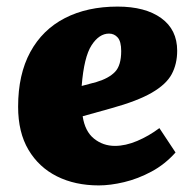

<svg xmlns="http://www.w3.org/2000/svg" viewBox="-20 -549 591 583"><path d="M337 -529Q421 -529 469.5 -494Q518 -459 518 -395Q518 -355 501.5 -324Q485 -293 441 -267.5Q397 -242 317 -220L231 -196Q238 -150 265.5 -128Q293 -106 329 -106Q361 -106 396.5 -121Q432 -136 464 -160L513 -86Q481 -50 440 -28Q399 -6 357 4Q315 14 280 14Q208 14 153 -13.5Q98 -41 66.5 -94Q35 -147 35 -225Q35 -323 72 -391Q109 -459 177 -494Q245 -529 337 -529ZM348 -394Q348 -423 337.5 -435Q327 -447 311 -447Q281 -447 258 -411.5Q235 -376 228 -288L273 -300Q310 -311 329 -330.5Q348 -350 348 -394Z"/></svg>

Font: Literata 12pt ExtraBold
Style: Italic
Weight: 800
Italic angle: -2°
Designer: Latin by Veronika Burian and Jose Scaglione. Greek by Irene Vlachou. Cyrillic by Vera Evstafieva
Foundry: TypeTogether
Version: Version 3.002